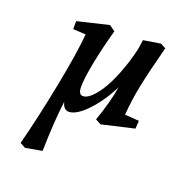

<svg xmlns="http://www.w3.org/2000/svg" viewBox="-137 -636 1019 1042"><g transform="rotate(20 372.0 -115.0)"><path d="M216 -414 143 -418V-464L323 -507L357 -483Q328 -381 309 -284Q290 -187 290 -140Q290 -94 316 -94Q355 -94 407 -171Q438 -218 465.5 -288.5Q493 -359 511 -436L519 -491L618 -507L648 -491Q610 -346 591.5 -257Q573 -168 566 -78L648 -72L645 -26L459 17L427 0Q468 -117 482 -204Q433 -109 374 -48.5Q315 12 273 12Q242 12 232 -31Q216 96 213 260L117 277L86 260Q128 97 167.5 -103Q207 -303 216 -414Z"/></g></svg>

Font: Andada Pro
Style: Bold
Weight: 700
Designer: Carolina Giovagnoli
Foundry: Huerta Tipografica
Version: Version 3.005; ttfautohint (v1.8.4)